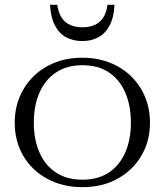

<svg xmlns="http://www.w3.org/2000/svg" viewBox="-20 -765 682 795"><path d="M601 -257Q601 -180 565 -119.5Q529 -59 466 -24.5Q403 10 321 10Q240 10 176 -24.5Q112 -59 76.5 -119.5Q41 -180 41 -257Q41 -315 61.5 -364Q82 -413 119.5 -449.5Q157 -486 208 -506Q259 -526 321 -526Q382 -526 433.5 -506Q485 -486 522.5 -449.5Q560 -413 580.5 -364Q601 -315 601 -257ZM120 -257Q120 -187 143.5 -133.5Q167 -80 212 -50.5Q257 -21 321 -21Q386 -21 430.5 -50.5Q475 -80 498.5 -133.5Q522 -187 522 -257Q522 -328 498.5 -382Q475 -436 430.5 -465.5Q386 -495 321 -495Q257 -495 212 -465Q167 -435 143.5 -381.5Q120 -328 120 -257ZM321 -595Q359 -595 388 -611Q417 -627 434.5 -660.5Q452 -694 454 -745H425Q421 -712 407 -691.5Q393 -671 371.5 -661.5Q350 -652 322 -652Q293 -652 271 -661.5Q249 -671 235.5 -691.5Q222 -712 217 -745H187Q190 -694 207 -660.5Q224 -627 253 -611Q282 -595 321 -595Z"/></svg>

Font: Roboto Serif 120pt Expanded Light
Style: Regular
Weight: 300
Width: 7
Designer: Greg Gazdowicz
Foundry: Commercial Type
Version: Version 1.008